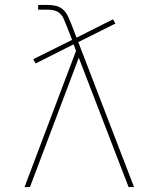

<svg xmlns="http://www.w3.org/2000/svg" viewBox="-20 -755 640 775"><path d="M79 0 287 -550 277 -576 124 -499 114 -516 271 -594 248 -653Q248 -653 248 -653.5Q248 -654 247 -654V-655Q242 -667 237 -679Q232 -691 222.5 -700Q213 -709 200.5 -712.5Q188 -716 175 -716H134V-735H175Q191 -735 207 -731Q223 -727 235 -716Q247 -705 254 -690Q261 -675 267 -660L289 -603L436 -677L446 -660L296 -585L521 0H499L298 -522L101 0Z"/></svg>

Font: Iosevka SS04 Thin Extended
Style: Regular
Weight: 100
Width: 7
Monospace: yes
Designer: Belleve Invis
Foundry: Belleve Invis
Version: Version 19.0.0; ttfautohint (v1.8.4)